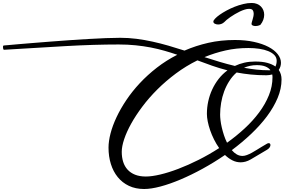

<svg xmlns="http://www.w3.org/2000/svg" viewBox="-20 -1155 1891 1276"><path d="M1755.4 -200.7Q1761.2 -203.6 1766.1 -203.6Q1771.5 -203.6 1774.4 -200Q1777.3 -196.3 1777.3 -190.9Q1777.3 -184.1 1772 -175.5Q1766.6 -167 1755.4 -160.2L1646.5 -95.7Q1628.9 -85.4 1611.8 -80.8Q1594.7 -76.2 1579.6 -76.2Q1550.3 -76.2 1524.4 -89.4Q1498.5 -102.5 1475.1 -125Q1402.3 -75.2 1326.7 -33.7Q1251 7.8 1179.9 37.8Q1108.9 67.9 1046.4 84.5Q983.9 101.1 938 101.1Q880.9 101.1 836.7 80.1Q792.5 59.1 762.5 22Q732.4 -15.1 716.8 -65.2Q701.2 -115.2 701.2 -173.8Q701.2 -216.3 714.6 -268.1Q728 -319.8 754.4 -376Q780.8 -432.1 819.6 -490Q858.4 -547.9 909.2 -602.3Q960 -656.7 1022.5 -705.3Q1085 -753.9 1158.2 -791Q1116.7 -805.2 1073.2 -817.6Q1029.8 -830.1 981.9 -839.4Q934.1 -848.6 881.3 -854Q828.6 -859.4 769 -859.4Q606 -859.4 415.5 -848.6Q225.1 -837.9 6.8 -824.2Q3.9 -824.2 2.7 -827.1Q1.5 -830.1 0.7 -833.7Q0 -837.4 0 -841.1Q0 -844.7 0 -846.2Q0 -848.6 1.5 -850.8Q2.9 -853 8.3 -853Q9.8 -853 34.4 -855.2Q59.1 -857.4 100.3 -861.1Q141.6 -864.7 196.5 -869.1Q251.5 -873.5 313 -878.4Q374.5 -883.3 439.5 -887.7Q504.4 -892.1 565.9 -895.8Q627.4 -899.4 682.4 -901.6Q737.3 -903.8 779.3 -903.8Q833.5 -903.8 887 -897Q940.4 -890.1 993.7 -878.4Q1046.9 -866.7 1100.1 -851.3Q1153.3 -835.9 1206.1 -818.8Q1281.7 -851.6 1364.5 -870.4Q1447.3 -889.2 1542 -889.2Q1611.3 -889.2 1667.7 -876.7Q1724.1 -864.3 1763.9 -843.5Q1803.7 -822.8 1825.4 -795.2Q1847.2 -767.6 1847.2 -737.8Q1847.2 -726.1 1843.8 -713.9Q1840.3 -701.7 1832.5 -690.4Q1851.1 -663.1 1851.1 -627Q1851.1 -565.9 1825.2 -504.2Q1799.3 -442.4 1754.4 -382.3Q1709.5 -322.3 1649.2 -265.1Q1588.9 -208 1520.5 -157.2Q1535.2 -139.6 1553 -129.2Q1570.8 -118.7 1591.8 -118.7Q1605.5 -118.7 1621.3 -124.8Q1637.2 -130.9 1653.8 -139.9Q1670.4 -148.9 1686.8 -159.4Q1703.1 -169.9 1717.3 -178.2ZM949.2 18.1Q988.8 18.1 1044.7 4.9Q1100.6 -8.3 1165.3 -33Q1230 -57.6 1299.6 -92.5Q1369.1 -127.4 1436.5 -170.9Q1417.5 -197.8 1402.3 -228.3Q1387.2 -258.8 1376.7 -289.1Q1366.2 -319.3 1360.6 -347.7Q1355 -376 1355 -397.9Q1355 -440.4 1364 -481.7Q1373 -522.9 1390.4 -560.5Q1407.7 -598.1 1433.1 -630.6Q1458.5 -663.1 1491.7 -687.5Q1438.5 -701.2 1389.6 -718.3Q1340.8 -735.4 1292 -753.9Q1215.8 -716.3 1148.9 -666.5Q1082 -616.7 1026.1 -561Q970.2 -505.4 926.3 -446.8Q882.3 -388.2 851.8 -333.3Q821.3 -278.3 805.2 -230Q789.1 -181.6 789.1 -146Q789.1 -109.4 798.6 -79.3Q808.1 -49.3 827.9 -27.6Q847.7 -5.9 877.9 6.1Q908.2 18.1 949.2 18.1ZM1442.9 -393.1Q1442.9 -377 1445.6 -354.7Q1448.2 -332.5 1454.1 -307.4Q1460 -282.2 1468.5 -256.1Q1477.1 -230 1488.8 -206.5Q1551.3 -251 1606.2 -301.8Q1661.1 -352.5 1702.1 -407.7Q1743.2 -462.9 1767.1 -522Q1791 -581.1 1791 -642.1Q1791 -652.8 1789.1 -660.2Q1770 -654.8 1750 -654.8Q1695.3 -654.8 1647 -659.7Q1598.6 -664.6 1552.7 -673.3Q1524.9 -649.4 1504.2 -616.9Q1483.4 -584.5 1469.7 -547.6Q1456.1 -510.7 1449.5 -471.2Q1442.9 -431.6 1442.9 -393.1ZM1630.9 -835.9Q1551.3 -835.9 1479.5 -819.8Q1407.7 -803.7 1338.9 -775.4Q1390.6 -758.8 1439.9 -743.9Q1489.3 -729 1541 -716.8Q1570.8 -731 1604 -738.5Q1637.2 -746.1 1675.3 -746.1Q1723.6 -746.1 1756.1 -737.3Q1788.6 -728.5 1810.5 -712.9Q1818.8 -731 1818.8 -751Q1818.8 -772.9 1803.7 -788.8Q1788.6 -804.7 1762.9 -815.2Q1737.3 -825.7 1703.1 -830.8Q1668.9 -835.9 1630.9 -835.9ZM1686 -722.2Q1662.6 -722.2 1641.4 -717.5Q1620.1 -712.9 1601.6 -704.6Q1644.5 -696.8 1684.8 -692.4Q1725.1 -688 1768.1 -688Q1770.5 -688 1772.7 -688Q1774.9 -688 1777.3 -688.5Q1766.1 -704.1 1743.9 -713.1Q1721.7 -722.2 1686 -722.2ZM1710 -989.3Q1694.3 -981.9 1679.2 -981.9Q1666.5 -981.9 1658.9 -985.8Q1651.4 -989.7 1651.4 -996.1Q1651.4 -1000 1653.6 -1007.8Q1655.8 -1015.6 1658.7 -1025.1Q1661.6 -1034.7 1663.8 -1044.9Q1666 -1055.2 1666 -1064.9Q1666 -1078.1 1659.7 -1087.2Q1653.3 -1096.2 1634.8 -1096.2Q1622.1 -1096.2 1606.4 -1091.3Q1590.8 -1086.4 1574.2 -1078.6Q1557.6 -1070.8 1541.3 -1061Q1524.9 -1051.3 1510.7 -1041.5Q1496.6 -1031.7 1486.1 -1022.9Q1475.6 -1014.2 1470.7 -1008.3Q1461.9 -1000 1451.2 -996.1Q1440.4 -992.2 1430.2 -992.2Q1417.5 -992.2 1407.7 -997.3Q1397.9 -1002.4 1397.9 -1011.7Q1397.9 -1019 1409.4 -1031.2Q1420.9 -1043.5 1440.2 -1057.1Q1459.5 -1070.8 1485.1 -1084.7Q1510.7 -1098.6 1539.1 -1109.9Q1567.4 -1121.1 1596.7 -1128.2Q1626 -1135.3 1652.8 -1135.3Q1672.4 -1135.3 1688 -1128.9Q1703.6 -1122.6 1714.1 -1111.8Q1724.6 -1101.1 1730.2 -1086.9Q1735.8 -1072.8 1735.8 -1056.6Q1735.8 -1040 1729.5 -1022.7Q1723.1 -1005.4 1710 -989.3Z"/></svg>

Font: Meddon
Style: Regular
Weight: 400
Designer: Vernon Adams
Foundry: Vernon Adams
Version: Version 1.000